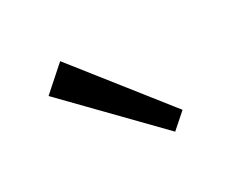

<svg xmlns="http://www.w3.org/2000/svg" viewBox="-47 -790 395 320"><g transform="rotate(-20 151.0 -630.0)"><path d="M79 -718 243 -572 219 -542 41 -670Z"/></g></svg>

Font: Exo 2 Light
Style: Regular
Weight: 300
Designer: Natanael Gama
Foundry: Natanael Gama
Version: Version 2.010